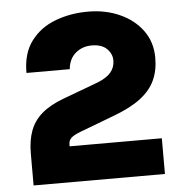

<svg xmlns="http://www.w3.org/2000/svg" viewBox="-50 -734 733 782"><g transform="rotate(-5 316.0 -343.0)"><path d="M56 0V-130Q56 -184.5 71 -224.2Q86 -264 119.5 -292.5Q153 -321 208 -341.5L350.5 -394.5Q389 -409.5 406.5 -430Q424 -450.5 424 -479.5Q424 -506 403 -526.8Q382 -547.5 341 -547.5Q303 -547.5 275.5 -524.5Q248 -501.5 244 -459H67Q66.5 -538 103.8 -588.2Q141 -638.5 203 -662.2Q265 -686 338 -686Q409 -686 467.2 -660Q525.5 -634 560.2 -586.8Q595 -539.5 595 -474.5Q595 -423 576.5 -383Q558 -343 517 -311.8Q476 -280.5 408 -255L266.5 -201.5Q237.5 -190.5 226.8 -180.2Q216 -170 216 -153.5V-146H593V0Z"/></g></svg>

Font: Karla ExtraBold
Style: Regular
Weight: 800
Designer: Jonathan Pinhorn
Version: Version 2.001